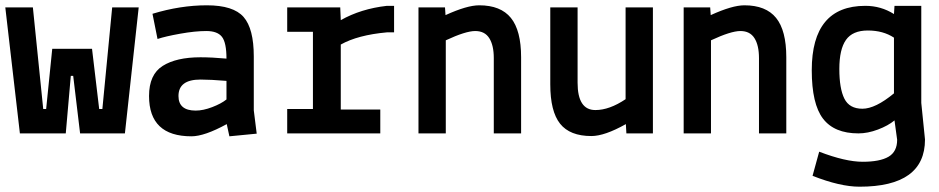

<svg xmlns="http://www.w3.org/2000/svg" viewBox="-22 -503 3542 724"><path d="M401 -475H501L449 0H280L254 -217H245L226 0H53L-2 -475H102L141 -92H152L175 -319H325L352 -92H364Z M716 -86Q744 -86 778 -99Q812 -112 832 -128V-198Q772 -203 734 -203Q651 -203 651 -141Q651 -86 716 -86ZM700 11Q540 11 540 -141Q540 -222 591.5 -254.5Q643 -287 734 -287Q777 -287 832 -282Q832 -342 815 -364Q798 -386 756 -386Q714 -386 658 -376Q602 -366 572 -356L553 -451Q658 -483 758 -483Q858 -483 896.5 -439Q935 -395 935 -290V-87L946 1L843 11L833 -35Q749 11 700 11Z M1061 0V-92H1158V-383H1061V-475H1261L1263 -427Q1339 -470 1437 -481H1464V-381H1437Q1327 -371 1263 -335V-90H1412V0Z M1656 -475 1658 -446Q1739 -483 1785 -483Q1866 -483 1904.5 -435.5Q1943 -388 1943 -287V0H1840V-284Q1840 -332 1823 -359Q1806 -386 1770 -386Q1734 -386 1659 -351V0H1556V-475Z M2340 0 2338 -35Q2258 10 2208 10Q2127 10 2090 -36.5Q2053 -83 2053 -185V-475H2156V-191Q2156 -88 2223 -88Q2276 -88 2337 -129V-475H2440V0Z M2656 -475 2658 -446Q2739 -483 2785 -483Q2866 -483 2904.5 -435.5Q2943 -388 2943 -287V0H2840V-284Q2840 -332 2823 -359Q2806 -386 2770 -386Q2734 -386 2659 -351V0H2556V-475Z M3452 -115 3466 23Q3466 201 3219 201Q3146 201 3042 160L3067 69Q3166 107 3231 107Q3296 107 3328.5 88Q3361 69 3361 24L3351 -49Q3327 -29 3288.5 -14.5Q3250 0 3215 0Q3124 0 3081.5 -55.5Q3039 -111 3039 -238Q3039 -481 3241 -481Q3300 -481 3349 -450L3351 -481H3452ZM3349 -151V-361Q3308 -388 3250.5 -388Q3193 -388 3168 -352.5Q3143 -317 3143 -243Q3143 -169 3162 -131Q3181 -93 3230 -93Q3279 -93 3349 -151Z"/></svg>

Font: Lekton
Style: Bold
Weight: 700
Designer: Paolo Mazzetti, Luciano Perondi, Raffaele Flato, Elena Papassissa, Emilio Macchia, Michela Povoleri, Tobias Seemiller, R
Version: Version 34.000